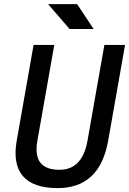

<svg xmlns="http://www.w3.org/2000/svg" viewBox="-20 -914 634 943"><path d="M263.2 9.8Q143.1 9.8 92.5 -49.1Q42 -107.9 62 -222.7L145 -693.4H246.6L163.6 -222.7Q138.2 -80.1 271.5 -80.1Q384.8 -80.1 409.7 -222.7L492.7 -693.4H594.2L511.2 -222.7Q470.2 9.8 263.2 9.8ZM321.8 -771.5 216.3 -893.6H358.9L439.9 -771.5Z"/></svg>

Font: Cascadia Code NF
Style: Italic
Weight: 400
Italic angle: -10°
Monospace: yes
Designer: Aaron Bell
Foundry: Saja Typeworks
Version: Version 2404.023; ttfautohint (v1.8.4)